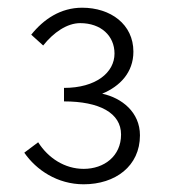

<svg xmlns="http://www.w3.org/2000/svg" viewBox="-20 -912 442 498"><path d="M197 -434C279 -434 343 -481 343 -561C343 -621 296 -658 245 -669C291 -688 326 -724 326 -778C326 -849 267 -892 193 -892C137 -892 93 -862 61 -822L92 -794C119 -828 154 -852 188 -852C242 -852 277 -819 277 -773C277 -724 229 -684 146 -684V-649C238 -649 294 -619 294 -563C294 -507 250 -474 197 -474C148 -474 105 -502 79 -543L43 -516C74 -471 129 -434 197 -434Z"/></svg>

Font: Noto Sans JP Light
Style: Regular
Weight: 300
Designer: Ryoko NISHIZUKA (kana & ideographs); Paul D. Hunt (Latin, Greek & Cyrillic); Wenlong ZHANG (bopomofo); Sandoll Communica
Foundry: Adobe Systems Incorporated
Version: Version 1.004;PS 1.004;hotconv 1.0.82;makeotf.lib2.5.63406